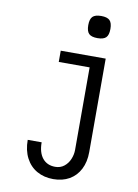

<svg xmlns="http://www.w3.org/2000/svg" viewBox="-105 -860 809 1127"><g transform="rotate(10 300.0 -296.0)"><path d="M292 127Q322.5 127 344.8 109.5Q367 92 378.5 64.5Q390 37 390 9V-483H206V-550H474V7Q474 66 451.5 109.8Q429 153.5 388.2 176.8Q347.5 200 293 200Q238 200 195.8 176.2Q153.5 152.5 129.8 107Q106 61.5 106 -1H189Q189 60 216.2 93.5Q243.5 127 292 127ZM339 -726Q339 -762 354 -777Q369 -792 405 -792Q441 -792 456 -777Q471 -762 471 -726Q471 -690 456 -675Q441 -660 405 -660Q369 -660 354 -675Q339 -690 339 -726Z"/></g></svg>

Font: JuliaMono
Style: Regular
Weight: 400
Monospace: yes
Designer: cormullion
Foundry: corm
Version: Version 0.055; ttfautohint (v1.8.4)